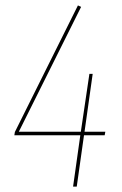

<svg xmlns="http://www.w3.org/2000/svg" viewBox="-20 -692 451 712"><path d="M370.6 -203.6 368.2 -190.4H291.5L264.6 0H251L277.8 -190.4H33.2L35.2 -202.6L269 -671.9L280.8 -666.5L49.8 -203.6H279.8L311.5 -418H323.7L293.5 -203.6Z"/></svg>

Font: Fira Sans Compressed Hair
Style: Italic
Weight: 100
Width: 3
Italic angle: -8°
Designer: Carrois Corporate & Edenspiekermann AG
Foundry: Carrois Corporate GbR & Edenspiekermann AG
Version: Version 4.203;PS 004.203;hotconv 1.0.88;makeotf.lib2.5.64775